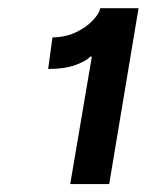

<svg xmlns="http://www.w3.org/2000/svg" viewBox="-20 -820 364 476"><path d="M323.5 -799.7 250.7 -363.6H154.1L207.7 -679.7H203.5Q195 -669 167.3 -658.9Q139.6 -648.8 99.4 -649.1L110.1 -727.3Q142 -727.6 167.6 -739.7Q193.2 -751.8 209.3 -768.6Q225.5 -785.5 228.7 -799.7Z"/></svg>

Font: Inter UI Semi Bold
Style: Italic
Weight: 600
Italic angle: -9.39999°
Designer: Rasmus Andersson
Foundry: rsms
Version: 3.2;8d6f07862